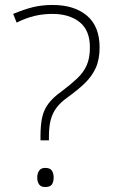

<svg xmlns="http://www.w3.org/2000/svg" viewBox="-20 -744 457 773"><path d="M143 -195Q143 -242 150 -272.5Q157 -303 175.5 -327.5Q194 -352 228 -376Q265 -404 290.5 -428Q316 -452 329 -481Q342 -510 342 -553Q342 -622 300.5 -655Q259 -688 191 -688Q152 -688 117.5 -679.5Q83 -671 47 -653L33 -688Q76 -706 112 -715Q148 -724 192 -724Q279 -724 330 -681Q381 -638 381 -553Q381 -504 365 -469.5Q349 -435 320 -407.5Q291 -380 252 -352Q224 -332 208 -311Q192 -290 184.5 -262.5Q177 -235 177 -193V-179H143ZM130 -29Q130 -46 137.5 -57Q145 -68 162 -68Q182 -68 189 -57Q196 -46 196 -29Q196 -12 189 -1.5Q182 9 162 9Q145 9 137.5 -1.5Q130 -12 130 -29Z"/></svg>

Font: Noto Sans Symbols ExtraLight
Style: Regular
Weight: 250
Version: Version 2.002